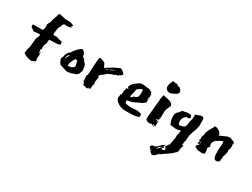

<svg xmlns="http://www.w3.org/2000/svg" viewBox="-53 -944 2221 1691"><g transform="rotate(30 1058.0 -98.0)"><path d="M183 -426 194 -432Q195 -432 201 -430.5Q207 -429 214.5 -427Q222 -425 229 -423.5Q236 -422 238 -422H241Q248 -422 248 -417L268 -418Q271 -417 276 -417Q281 -417 286 -417H297L319 -413L333 -407Q335 -407 337 -406Q339 -405 341 -404L345 -402L341 -399V-395L333 -389L339 -379L330 -375Q321 -375 316 -374L293 -371L276 -375L271 -371L263 -368L254 -353L256 -351Q252 -347 251.5 -339Q251 -331 249 -328L244 -331L234 -297L237 -298L231 -264Q231 -254 232.5 -249.5Q234 -245 237.5 -244Q241 -243 247.5 -244Q254 -245 263 -245L288 -239Q296 -234 308 -233Q320 -232 329 -227L330 -209L334 -206V-204L322 -198Q320 -197 314 -194.5Q308 -192 306 -192L223 -189L220 -171L221 -158Q220 -151 217.5 -146.5Q215 -142 212.5 -137Q210 -132 208 -125Q206 -118 206 -108Q206 -105 205.5 -104.5Q205 -104 205 -102.5Q205 -101 206 -97Q207 -93 209 -84Q207 -82 203.5 -81Q200 -80 200 -76L202 -54L204 -50L202 -48L204 -45L205 -35Q208 -35 208.5 -40.5Q209 -46 209 -48V-57Q215 -57 214.5 -45.5Q214 -34 215 -28V-13L210 -9Q211 -9 211.5 -8.5Q212 -8 213 -8L214 -6L210 -1L214 1L209 9H214Q214 16 215 21Q216 26 217 33L204 41L180 52L141 45L132 39L119 38L110 30Q93 23 93 18Q93 16 94 14L100 -26L104 -37Q105 -45 107.5 -53.5Q110 -62 110 -71Q110 -73 109.5 -74.5Q109 -76 109 -78Q110 -78 111 -85Q112 -92 113 -101Q114 -110 114 -117.5Q114 -125 114 -126Q117 -146 124.5 -158Q132 -170 132 -189L89 -187L70 -183L41 -202Q38 -203 33 -210L30 -215V-231L35 -235H131L134 -242L142 -266H139L142 -288L138 -293L141 -301H140Q141 -303 147.5 -314.5Q154 -326 156 -329V-333Q156 -334 155 -335L160 -345Q161 -348 160.5 -352.5Q160 -357 162 -359L173 -390L177 -398L179 -413ZM263 -245Q261 -245 260 -246Z M398 -107Q398 -109 399 -110.5Q400 -112 401 -114L404 -117Q404 -131 413.5 -152Q423 -173 435 -181L443 -185Q445 -186 445 -189.5Q445 -193 446 -195L450 -200Q458 -211 468 -222.5Q478 -234 487.5 -243Q497 -252 505 -257.5Q513 -263 519 -263Q521 -263 522.5 -262Q524 -261 531 -259L542 -245Q546 -244 549 -237L552 -230V-214L555 -210Q557 -208 558 -206.5Q559 -205 561 -204L573 -196Q574 -192 579 -186Q584 -180 589 -174L603 -158Q605 -155 607 -147Q609 -139 610.5 -130Q612 -121 613 -113.5Q614 -106 614 -103V-95L605 -74L604 -66L594 -55L579 -43Q574 -40 566 -40Q558 -40 552 -35L544 -32Q538 -28 534 -28Q533 -28 532.5 -28.5Q532 -29 531 -29L519 -27Q515 -24 502 -24Q495 -24 491 -25L468 -31L445 -39Q431 -43 423.5 -46Q416 -49 407 -66Q405 -71 403 -76Q401 -81 399 -84L395 -100ZM480 -73 485 -72Q493 -74 504 -75.5Q515 -77 520 -80L530 -87L538 -96L541 -105L529 -151L512 -158L509 -156Q507 -155 503 -148.5Q499 -142 494.5 -133Q490 -124 485.5 -114Q481 -104 479 -97ZM443 -161Q438 -156 431 -143Q424 -130 424 -120Q424 -116 425 -114L427 -119L443 -148Q447 -154 448 -157Z M758 -73V-65Q758 -58 760 -54L762 -55Q762 -51 761.5 -45.5Q761 -40 757 -38L752 6Q748 7 743 7H738Q736 7 733 9L732 1Q729 3 729 7V13V17Q727 15 724 15Q722 15 722.5 15.5Q723 16 721 16Q718 16 709 12Q700 8 689 8Q683 8 680 9Q680 7 681 4Q682 1 682 -1Q677 -6 675.5 -15Q674 -24 666 -24H664Q667 -29 667.5 -35.5Q668 -42 668 -47Q668 -49 666 -59L665 -72V-80V-84Q666 -86 669.5 -88Q673 -90 675 -92Q675 -94 673 -98Q671 -102 671 -106L676 -112Q675 -112 675 -117Q675 -123 675.5 -131Q676 -139 676 -144Q676 -150 675 -150L684 -264Q685 -271 688.5 -272.5Q692 -274 697 -274Q702 -274 710 -271.5Q718 -269 725.5 -266Q733 -263 739 -259.5Q745 -256 747 -253Q748 -252 750.5 -246Q753 -240 756 -233.5Q759 -227 762.5 -221.5Q766 -216 769 -216L772 -218Q785 -226 791 -232.5Q797 -239 812 -242Q812 -246 825.5 -253.5Q839 -261 854.5 -268.5Q870 -276 882 -281.5Q894 -287 890 -287Q895 -287 905 -283Q915 -279 923 -271L942 -252L928 -233L913 -228L915 -224Q910 -218 898.5 -217Q887 -216 881 -212Q881 -211 882 -211L883 -210Q868 -206 854 -201Q842 -196 829 -190.5Q816 -185 808 -178L793 -162Q793 -163 787.5 -159.5Q782 -156 775.5 -150.5Q769 -145 763 -138.5Q757 -132 757 -127V-126L765 -123L759 -73ZM849 -242Q835 -238 825 -231L815 -225L816 -223Q829 -230 842.5 -235.5Q856 -241 866 -243Q862 -243 857 -243Q852 -243 849 -242ZM797 -220Q795 -218 788 -213.5Q781 -209 779 -207L773 -202H774Q776 -205 781 -207.5Q786 -210 791.5 -212.5Q797 -215 801 -216.5Q805 -218 805 -220Q805 -222 799 -224Q798 -224 798 -222.5Q798 -221 797 -220Z M1098 -112Q1104 -112 1107.5 -115Q1111 -118 1113 -121Q1115 -124 1117.5 -127Q1120 -130 1124 -130Q1137 -130 1148.5 -140.5Q1160 -151 1160 -190V-209Q1160 -214 1156 -218Q1152 -222 1150 -222Q1149 -221 1143 -218Q1137 -215 1130 -210.5Q1123 -206 1116 -201Q1109 -196 1105 -191V-181Q1103 -165 1097 -146Q1091 -127 1091 -110H1097ZM1241 -141 1228 -126 1222 -122Q1211 -117 1201 -111.5Q1191 -106 1181 -103L1177 -99H1172Q1166 -99 1164.5 -95Q1163 -91 1157 -90Q1146 -88 1143 -86Q1140 -84 1140 -83Q1141 -81 1141 -81Q1141 -80 1137.5 -79Q1134 -78 1130 -77.5Q1126 -77 1123 -76.5Q1120 -76 1121 -76H1116Q1113 -73 1100 -72Q1087 -71 1079 -66L1085 -42Q1090 -40 1098.5 -38Q1107 -36 1116 -35Q1125 -34 1133 -33.5Q1141 -33 1145 -33Q1159 -33 1172.5 -34.5Q1186 -36 1201 -36Q1215 -36 1228 -33.5Q1241 -31 1253 -23V-16Q1253 -11 1252.5 -4.5Q1252 2 1249 4L1245 6Q1244 7 1237 8.5Q1230 10 1221 12Q1212 14 1202.5 15.5Q1193 17 1188 17Q1168 17 1148.5 17.5Q1129 18 1109 18Q1094 18 1076.5 13Q1059 8 1043.5 -1Q1028 -10 1016.5 -23Q1005 -36 1002 -52L1005 -59Q1005 -61 1006 -67Q1007 -73 1008 -81V-90H1015L1016 -91Q1016 -97 1017 -98Q1017 -99 1015.5 -100.5Q1014 -102 1014 -104Q1014 -105 1017 -107L1018 -120Q1018 -124 1018.5 -129Q1019 -134 1023 -142L1026 -144Q1026 -148 1022 -152Q1025 -153 1026 -158Q1027 -163 1029 -163Q1030 -163 1030 -162.5Q1030 -162 1031 -162L1035 -159Q1036 -160 1036 -160H1039Q1042 -160 1042 -162Q1042 -167 1037.5 -170.5Q1033 -174 1033 -179Q1033 -181 1034 -182Q1034 -184 1033 -185Q1032 -186 1032 -187L1035 -188Q1041 -203 1048.5 -211Q1056 -219 1065 -227L1070 -230Q1084 -239 1097.5 -250Q1111 -261 1128 -261Q1145 -261 1164.5 -257.5Q1184 -254 1202 -254Q1226 -242 1229.5 -239.5Q1233 -237 1235 -237L1234 -227L1242 -221L1245 -215L1238 -206L1244 -198L1238 -189Q1236 -187 1236 -184Q1236 -181 1236 -179L1237 -178L1238 -173L1236 -162L1243 -159V-153L1239 -150L1241 -147ZM1243 -182H1245Q1247 -182 1247 -179Q1247 -175 1243 -175Q1241 -175 1241 -179Q1241 -182 1243 -182ZM1247 -168Q1247 -164 1245 -164Q1243 -164 1243 -168Q1243 -170 1244 -170Q1245 -170 1247 -168Z M1326 0Q1318 -4 1316 -10Q1314 -16 1314 -25V-40L1331 -214Q1331 -215 1330.5 -215.5Q1330 -216 1330 -218Q1330 -217 1331 -225Q1332 -233 1334 -243Q1336 -253 1338 -261.5Q1340 -270 1342 -270Q1344 -270 1349.5 -268Q1355 -266 1356 -266Q1367 -263 1381.5 -260.5Q1396 -258 1409.5 -253.5Q1423 -249 1432.5 -240Q1442 -231 1442 -215L1431 -193Q1426 -183 1422.5 -172.5Q1419 -162 1418 -152Q1418 -151 1418 -145.5Q1418 -140 1417.5 -132.5Q1417 -125 1417 -117Q1417 -109 1417 -103V-87L1419 -85Q1419 -84 1417.5 -81.5Q1416 -79 1416 -76L1417 -73Q1417 -72 1415 -71Q1413 -70 1412 -70L1414 -63Q1413 -63 1413 -62L1411 -59Q1411 -60 1410.5 -60.5Q1410 -61 1410 -62L1407 -63L1404 -61Q1403 -59 1402 -49Q1401 -39 1399 -37H1401Q1404 -37 1409.5 -45.5Q1415 -54 1416 -54Q1414 -43 1413.5 -28.5Q1413 -14 1413 -3L1416 5L1405 2L1401 5Q1399 5 1393 7L1389 9L1374 2H1369L1354 9L1346 8V4H1331ZM1330 -350Q1330 -371 1336.5 -387Q1343 -403 1352 -421L1357 -418Q1358 -418 1360.5 -416.5Q1363 -415 1366 -415H1392Q1397 -415 1403 -408Q1409 -401 1411 -401Q1412 -401 1413.5 -401.5Q1415 -402 1417 -402Q1424 -402 1430.5 -397.5Q1437 -393 1441.5 -386Q1446 -379 1448.5 -372Q1451 -365 1451 -359Q1451 -352 1441.5 -344Q1432 -336 1419.5 -329.5Q1407 -323 1393.5 -318.5Q1380 -314 1372 -314Q1356 -314 1343.5 -325Q1331 -336 1330 -350ZM1389 -56Q1389 -54 1389.5 -49Q1390 -44 1392 -42L1394 -54L1399 -56V-61Q1396 -61 1392.5 -59Q1389 -57 1389 -56ZM1390 2 1398 1V-4L1388 -5ZM1404 9Q1407 11 1407 14Q1407 18 1404 18Q1401 18 1401 14Q1401 9 1404 9ZM1408 -81V-78Q1408 -76 1410 -76L1415 -81V-87Z M1568 197Q1566 196 1566 196Q1565 196 1564.5 196.5Q1564 197 1563 197L1562 198Q1561 199 1559.5 199.5Q1558 200 1556 202L1555 203H1567Q1564 206 1560.5 206.5Q1557 207 1554 207L1557 210L1543 215Q1543 217 1543.5 217.5Q1544 218 1544 220Q1544 221 1542 225L1535 227L1537 229Q1535 231 1528.5 230.5Q1522 230 1522 232Q1523 233 1523 233L1524 234L1522 235H1524Q1524 236 1515 236Q1504 236 1503.5 233Q1503 230 1494 228Q1494 226 1494.5 224.5Q1495 223 1496 221Q1492 221 1490.5 220.5Q1489 220 1486 217L1478 213Q1479 212 1480 210.5Q1481 209 1486 209H1488V203Q1486 203 1485.5 202.5Q1485 202 1483 202Q1480 202 1477 206L1471 198Q1473 197 1473 197Q1473 195 1472.5 194.5Q1472 194 1472 192L1466 190L1465 191Q1463 191 1462 186.5Q1461 182 1461 183Q1461 176 1465 171.5Q1469 167 1473.5 164.5Q1478 162 1482 161Q1486 160 1485 160Q1487 160 1489.5 160.5Q1492 161 1494 161Q1498 161 1505 157Q1512 153 1518.5 147Q1525 141 1530.5 135.5Q1536 130 1539 127L1545 119L1553 113Q1560 109 1566 105Q1572 101 1577 101L1563 122L1576 127L1574 132L1564 135L1557 143L1565 148L1566 155Q1568 152 1576 150.5Q1584 149 1586 146L1593 136Q1592 134 1590 131Q1586 125 1586 123L1583 120L1574 121L1590 96L1593 86L1604 82L1617 5L1620 -5L1617 -9Q1617 -16 1619 -25.5Q1621 -35 1623 -44.5Q1625 -54 1627 -62Q1629 -70 1629 -75Q1618 -73 1607 -70.5Q1596 -68 1582 -66Q1575 -68 1564 -68.5Q1553 -69 1542.5 -70.5Q1532 -72 1524.5 -74Q1517 -76 1517 -81Q1517 -82 1519 -84Q1511 -98 1507.5 -114.5Q1504 -131 1504 -148Q1504 -155 1504 -161.5Q1504 -168 1506 -175L1515 -189Q1515 -193 1516 -194L1521 -196L1519 -193L1528 -203Q1529 -204 1533 -209.5Q1537 -215 1539 -216L1545 -224Q1547 -226 1547.5 -227.5Q1548 -229 1549 -230L1551 -232Q1552 -232 1560 -233.5Q1568 -235 1577.5 -237Q1587 -239 1596 -240.5Q1605 -242 1608 -242Q1634 -242 1640 -233Q1646 -224 1646 -218Q1644 -209 1639 -208Q1634 -207 1626 -202Q1622 -204 1618 -204Q1604 -204 1590.5 -185Q1577 -166 1577 -143Q1577 -139 1580 -127.5Q1583 -116 1589 -110H1597Q1613 -114 1622 -116Q1631 -118 1636.5 -121.5Q1642 -125 1645 -131.5Q1648 -138 1652 -152Q1652 -172 1658.5 -193.5Q1665 -215 1665 -227Q1665 -232 1665.5 -236.5Q1666 -241 1666 -245Q1666 -247 1665 -250Q1664 -253 1664 -256Q1664 -259 1666 -260L1702 -273H1706L1708 -271L1709 -279L1719 -277L1725 -278Q1733 -278 1735.5 -277Q1738 -276 1744 -271V-268L1747 -265L1748 -191Q1748 -188 1746.5 -185Q1745 -182 1745 -181L1741 -160Q1741 -159 1737.5 -147.5Q1734 -136 1729 -128L1717 -89Q1717 -88 1714 -77Q1711 -66 1711 -61Q1711 -43 1710 -33Q1709 -23 1708 -18.5Q1707 -14 1706 -13.5Q1705 -13 1705 -13L1700 32L1715 26Q1713 39 1707.5 50Q1702 61 1702 74Q1702 76 1702.5 77.5Q1703 79 1703 81Q1700 83 1700 90.5Q1700 98 1695 103Q1660 138 1628 158.5Q1596 179 1570 199ZM1550 134Q1545 139 1542.5 139Q1540 139 1538 141L1518 166L1525 167Q1527 163 1534 157.5Q1541 152 1543 150L1556 132Z M1812 -118 1823 -145Q1823 -147 1822.5 -148Q1822 -149 1822 -151Q1822 -160 1826 -171.5Q1830 -183 1836 -196Q1842 -209 1849.5 -221.5Q1857 -234 1864 -246Q1863 -247 1863 -248Q1863 -252 1866.5 -255.5Q1870 -259 1873 -259Q1882 -259 1893 -255Q1904 -251 1913.5 -244.5Q1923 -238 1930 -229.5Q1937 -221 1937 -211L1935 -203L2013 -237H2031Q2031 -239 2033.5 -239.5Q2036 -240 2037 -240Q2043 -240 2045.5 -238Q2048 -236 2053 -231L2065 -229Q2069 -227 2077.5 -223Q2086 -219 2086 -216V-199H2082L2081 -196Q2081 -195 2082 -195H2084Q2085 -194 2086 -194V-191L2084 -188Q2084 -180 2086 -179Q2086 -169 2083 -154Q2080 -139 2072 -134H2079Q2077 -132 2077 -129Q2077 -126 2078 -125.5Q2079 -125 2079 -124Q2079 -116 2076.5 -108Q2074 -100 2074 -96L2070 -81Q2068 -73 2065.5 -68Q2063 -63 2063 -52L2065 -47Q2065 -44 2062 -39Q2059 -34 2059 -29Q2059 -19 2061 -17V-15L2056 -13L2053 -7Q2047 -5 2045.5 -3.5Q2044 -2 2043 -1.5Q2042 -1 2039 -0.5Q2036 0 2026 0Q2016 0 2010.5 -8Q2005 -16 2002 -26.5Q1999 -37 1998.5 -48.5Q1998 -60 1998 -66Q1998 -81 1998 -91.5Q1998 -102 1998.5 -111.5Q1999 -121 2000 -131.5Q2001 -142 2003 -157Q2003 -161 2001.5 -170.5Q2000 -180 2000 -182L1989 -178Q1966 -168 1943 -153Q1920 -138 1916 -117L1914 -108L1917 -106Q1915 -101 1914.5 -98.5Q1914 -96 1914 -87L1922 -93V-92Q1922 -78 1913.5 -71.5Q1905 -65 1905 -56L1912 -29L1910 -2H1900Q1898 -1 1894.5 1.5Q1891 4 1888 4L1840 -1L1807 -17L1816 -29Q1814 -27 1813 -27H1812Q1809 -27 1808 -28Q1808 -33 1810 -35L1812 -31L1829 -50Q1829 -54 1826 -56Q1823 -53 1822 -52.5Q1821 -52 1811 -52Q1811 -62 1814.5 -68.5Q1818 -75 1818 -80H1816Q1814 -80 1811 -84Q1809 -84 1807.5 -83Q1806 -82 1805 -82Q1806 -85 1810.5 -92.5Q1815 -100 1815 -103ZM1826 -62Q1831 -62 1830.5 -66.5Q1830 -71 1834 -83Q1831 -83 1828 -76.5Q1825 -70 1825 -65Q1825 -63 1826 -62ZM1815 -91H1812V-90Q1812 -89 1816 -86ZM1818 -66V-72Q1817 -72 1817 -71Q1817 -70 1816.5 -69.5Q1816 -69 1816 -68ZM1823 -96V-102L1821 -98Z"/></g></svg>

Font: East Sea Dokdo
Style: Regular
Weight: 400
Designer: YoonDesign Inc.
Foundry: YoonDesign Inc.
Version: Version 1.00